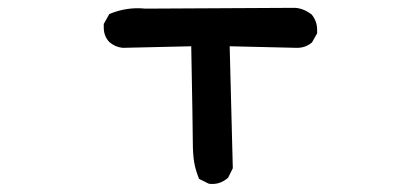

<svg xmlns="http://www.w3.org/2000/svg" viewBox="-20 -458 1040 478"><path d="M456.1 -342.8 285.2 -338.9Q266.6 -340.8 252 -353.5Q238.3 -368.2 238.3 -389.6Q238.3 -392.6 238.3 -398.4L252 -422.9Q286.1 -437.5 323.2 -437.5Q332 -437.5 340.8 -436.5L713.9 -438.5Q735.4 -437.5 755.9 -421.9Q769.5 -405.3 769.5 -383.8Q769.5 -380.9 769.5 -375L756.8 -352.5Q741.2 -338.9 719.7 -338.9L551.8 -342.8L559.6 -39.1L547.9 -15.6Q530.3 0 508.8 0Q501 0 499 -1L475.6 -12.7Q466.8 -34.2 463.4 -54.2Q460 -74.2 460 -105.5Q460 -136.7 456.1 -342.8Z"/></svg>

Font: JasonHandwriting2
Style: SemiBold
Weight: 600
Version: Version 1.04.7